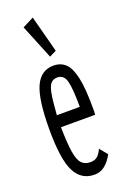

<svg xmlns="http://www.w3.org/2000/svg" viewBox="-136 -730 523 787"><g transform="rotate(-20 125.0 -336.0)"><path d="M135 10Q77 10 50 -43.5Q23 -97 23 -227Q23 -358 48 -413Q73 -468 128 -468Q159 -468 179.5 -449Q200 -430 210.5 -383Q221 -336 221 -251Q221 -241 221 -234.5Q221 -228 220 -220H71Q72 -151 78 -112.5Q84 -74 98 -59Q112 -44 136 -44Q157 -44 168.5 -55.5Q180 -67 187 -84L215 -50Q201 -23 181 -6.5Q161 10 135 10ZM72 -272H172Q172 -351 163.5 -384Q155 -417 126 -417Q108 -417 97.5 -405Q87 -393 81.5 -361.5Q76 -330 72 -272ZM128 -507 67 -657 116 -682 158 -522Z"/></g></svg>

Font: Inconsolata UltraCondensed
Style: Regular
Weight: 400
Width: 1
Monospace: yes
Designer: Raph Levien, Cyreal, Brenton Simpson
Foundry: Raph Levien, Cyreal, Google
Version: Version 3.000; ttfautohint (v1.8.2.53-6de2)